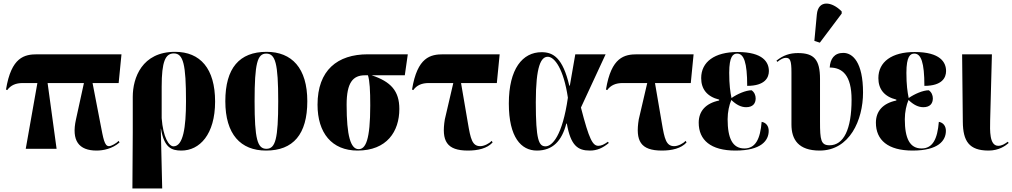

<svg xmlns="http://www.w3.org/2000/svg" viewBox="-20 -844 5741 1089"><path d="M126 0H301L250 -373H456L411 -167C384 -46 427 10 528 10C565 10 617 0 658 -36L653 -45C640 -31 611 -15 598 -15C572 -15 566 -58 549 -145L505 -373H653L669 -536H192C119 -536 44 -521 14 -336L21 -333C41 -361 70 -373 109 -373H192Z M731 225H900L892 -114H893C911 -6 953 10 1009 10C1112 10 1200 -81 1200 -268C1200 -455 1116 -550 973 -550C785 -550 733 -402 733 -295V-94ZM964 -14C938 -14 905 -65 897 -174V-353C897 -495 918 -541 966 -541C1020 -541 1035 -478 1035 -270C1035 -121 1019 -14 964 -14Z M1489 10C1643 10 1723 -82 1723 -270C1723 -458 1635 -550 1492 -550C1338 -550 1258 -458 1258 -270C1258 -82 1345 10 1489 10ZM1491 0C1440 0 1424 -55 1424 -270C1424 -485 1440 -540 1490 -540C1542 -540 1558 -485 1558 -270C1558 -55 1542 0 1491 0Z M2008 10C2174 10 2245 -98 2245 -226C2245 -328 2197 -381 2088 -417H2276L2293 -536H2066C1894 -536 1781 -446 1781 -250C1781 -90 1862 10 2008 10ZM2014 2C1969 2 1946 -73 1946 -250C1946 -376 1982 -417 2050 -417H2067C2077 -385 2080 -331 2080 -246C2080 -50 2054 2 2014 2Z M2634 10C2691 10 2743 -2 2774 -36L2769 -45C2756 -31 2727 -15 2704 -15C2658 -15 2649 -57 2634 -145L2595 -373H2798L2814 -536H2495C2422 -536 2347 -521 2317 -336L2324 -333C2344 -361 2373 -373 2412 -373H2551L2503 -167C2483 -45 2513 10 2634 10Z M3025 10C3116 10 3167 -46 3192 -143H3195C3217 -18 3257 10 3326 10C3366 10 3398 -4 3433 -33L3428 -40C3407 -25 3391 -17 3374 -17C3342 -17 3322 -51 3275 -234L3415 -536H3243L3212 -358H3209C3172 -516 3118 -548 3052 -548C2944 -548 2866 -454 2866 -257C2866 -65 2936 10 3025 10ZM3074 -14C3036 -14 3019 -50 3019 -264C3019 -471 3049 -522 3087 -522C3126 -522 3177 -452 3201 -290C3170 -74 3112 -14 3074 -14Z M3734 10C3791 10 3843 -2 3874 -36L3869 -45C3856 -31 3827 -15 3804 -15C3758 -15 3749 -57 3734 -145L3695 -373H3898L3914 -536H3595C3522 -536 3447 -521 3417 -336L3424 -333C3444 -361 3473 -373 3512 -373H3651L3603 -167C3583 -45 3613 10 3734 10Z M4151 10C4298 10 4340 -47 4340 -102C4340 -127 4327 -148 4300 -153C4292 -55 4265 -2 4202 -2C4135 -2 4107 -59 4107 -168C4107 -209 4116 -249 4128 -277C4157 -249 4184 -236 4212 -236C4250 -236 4266 -257 4266 -286C4266 -303 4259 -321 4243 -332C4210 -332 4162 -311 4129 -288C4122 -322 4116 -363 4116 -431C4116 -525 4138 -540 4161 -540C4199 -540 4218 -490 4218 -357C4319 -357 4341 -404 4341 -441C4341 -490 4309 -549 4163 -549C4033 -549 3957 -493 3957 -401C3957 -339 3990 -296 4059 -279V-274C3982 -258 3943 -213 3943 -148C3943 -50 4011 10 4151 10Z M4630 -602 4754 -767V-779C4699 -836 4621 -847 4613 -762L4599 -612ZM4629 10C4799 10 4875 -163 4875 -319C4875 -490 4817 -544 4763 -544C4712 -544 4689 -510 4686 -461C4758 -461 4810 -417 4810 -279C4810 -110 4765 -20 4685 -20C4636 -20 4631 -50 4631 -154V-396C4631 -506 4597 -543 4506 -543C4460 -543 4423 -531 4384 -500L4389 -493C4409 -509 4424 -516 4437 -516C4462 -516 4469 -500 4469 -433V-138C4469 -52 4509 10 4629 10Z M5156 10C5303 10 5345 -47 5345 -102C5345 -127 5332 -148 5305 -153C5297 -55 5270 -2 5207 -2C5140 -2 5112 -59 5112 -168C5112 -209 5121 -249 5133 -277C5162 -249 5189 -236 5217 -236C5255 -236 5271 -257 5271 -286C5271 -303 5264 -321 5248 -332C5215 -332 5167 -311 5134 -288C5127 -322 5121 -363 5121 -431C5121 -525 5143 -540 5166 -540C5204 -540 5223 -490 5223 -357C5324 -357 5346 -404 5346 -441C5346 -490 5314 -549 5168 -549C5038 -549 4962 -493 4962 -401C4962 -339 4995 -296 5064 -279V-274C4987 -258 4948 -213 4948 -148C4948 -50 5016 10 5156 10Z M5587 10C5647 10 5684 -18 5701 -33L5696 -40C5678 -27 5662 -17 5642 -17C5591 -17 5595 -105 5596 -160L5606 -536H5437L5441 -153C5442 -44 5476 10 5587 10Z"/></svg>

Font: Noto Serif Display ExtraCondensed Black
Style: Regular
Weight: 900
Width: 2
Designer: Monotype Design Team
Foundry: Monotype Imaging Inc.
Version: Version 2.009